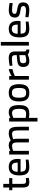

<svg xmlns="http://www.w3.org/2000/svg" viewBox="1929 -2682 970 4869"><g transform="rotate(-90 2414.5 -247.0)"><path d="M93 -174V-420H26V-500H93V-649H186V-500H333V-420H186V-191Q186 -144 189.5 -120.5Q193 -97 206 -84.5Q219 -72 248 -72L333 -77L339 -1Q269 11 231 11Q178 11 148.5 -6Q119 -23 106 -63Q93 -103 93 -174Z M401 -237Q401 -376 453.5 -443.5Q506 -511 616 -511Q820 -511 820 -279L814 -211H495Q496 -157 509 -127.5Q522 -98 551 -85Q580 -72 633 -72Q664 -72 703 -73.5Q742 -75 773 -78L801 -81L803 -9Q686 11 614 11Q499 11 450 -48.5Q401 -108 401 -237ZM727 -284Q727 -365 701.5 -399Q676 -433 616 -433Q553 -433 524 -397.5Q495 -362 494 -284Z M931 -500H1023V-467Q1061 -489 1095 -500Q1129 -511 1165 -511Q1204 -511 1237 -498.5Q1270 -486 1289 -461Q1329 -483 1376.5 -497Q1424 -511 1473 -511Q1535 -511 1570 -486Q1605 -461 1620 -408Q1635 -355 1635 -266V0H1542V-264Q1542 -327 1534.5 -361.5Q1527 -396 1507.5 -411.5Q1488 -427 1450 -427Q1422 -427 1392 -420.5Q1362 -414 1339 -404L1321 -396Q1332 -353 1332 -260V0H1238V-258Q1238 -325 1231 -360.5Q1224 -396 1204.5 -411.5Q1185 -427 1147 -427Q1119 -427 1089.5 -420Q1060 -413 1040 -404L1024 -396V0H931Z M1768 -500H1860V-467Q1899 -490 1932.5 -500.5Q1966 -511 2004 -511Q2098 -511 2141.5 -448.5Q2185 -386 2185 -251Q2185 -156 2163 -98.5Q2141 -41 2092.5 -15Q2044 11 1963 11Q1918 11 1861 1V218H1768ZM2090 -249Q2090 -343 2064 -385Q2038 -427 1983 -427Q1958 -427 1929 -419.5Q1900 -412 1878 -402L1861 -393V-80Q1931 -70 1959 -70Q2031 -70 2060.5 -112Q2090 -154 2090 -249Z M2277 -248Q2277 -385 2329 -448Q2381 -511 2496 -511Q2612 -511 2663.5 -447.5Q2715 -384 2715 -248Q2715 -115 2664 -52Q2613 11 2496 11Q2379 11 2328 -51.5Q2277 -114 2277 -248ZM2619 -248Q2619 -319 2607.5 -358Q2596 -397 2569.5 -413.5Q2543 -430 2496 -430Q2449 -430 2422 -413.5Q2395 -397 2383.5 -357.5Q2372 -318 2372 -248Q2372 -181 2383 -142.5Q2394 -104 2421 -87Q2448 -70 2496 -70Q2544 -70 2570.5 -87Q2597 -104 2608 -142Q2619 -180 2619 -248Z M2829 -500H2921V-437Q3010 -494 3097 -511V-417Q3058 -409 3016 -395Q2974 -381 2946 -368L2922 -357V0H2829Z M3151 -144Q3151 -218 3189 -252.5Q3227 -287 3310 -295L3452 -308V-347Q3452 -391 3433 -410.5Q3414 -430 3377 -430Q3293 -430 3183 -418L3180 -486Q3286 -511 3377 -511Q3465 -511 3505 -471.5Q3545 -432 3545 -347V-106Q3547 -86 3558.5 -75.5Q3570 -65 3595 -61L3592 11Q3549 11 3519 1.5Q3489 -8 3466 -28Q3381 11 3296 11Q3225 11 3188 -29Q3151 -69 3151 -144ZM3431 -86 3452 -93V-240L3322 -228Q3283 -224 3264.5 -204.5Q3246 -185 3246 -147Q3246 -67 3313 -67Q3374 -67 3431 -86Z M3693 -712H3786V0H3693Z M3901 -237Q3901 -376 3953.5 -443.5Q4006 -511 4116 -511Q4320 -511 4320 -279L4314 -211H3995Q3996 -157 4009 -127.5Q4022 -98 4051 -85Q4080 -72 4133 -72Q4164 -72 4203 -73.5Q4242 -75 4273 -78L4301 -81L4303 -9Q4186 11 4114 11Q3999 11 3950 -48.5Q3901 -108 3901 -237ZM4227 -284Q4227 -365 4201.5 -399Q4176 -433 4116 -433Q4053 -433 4024 -397.5Q3995 -362 3994 -284Z M4442 -5 4412 -10 4416 -90Q4537 -73 4589 -73Q4642 -73 4669 -89Q4696 -105 4696 -141Q4696 -167 4682.5 -180.5Q4669 -194 4648 -200.5Q4627 -207 4588 -213L4564 -217Q4507 -226 4473.5 -240Q4440 -254 4422 -281Q4404 -308 4404 -355Q4404 -510 4594 -510Q4654 -510 4744 -495L4773 -489L4771 -411Q4659 -427 4599 -427Q4497 -427 4497 -365Q4497 -342 4510 -329.5Q4523 -317 4543.5 -311Q4564 -305 4602 -298Q4609 -297 4630 -293Q4689 -282 4722.5 -267.5Q4756 -253 4772.5 -225Q4789 -197 4789 -149Q4789 -66 4741 -27.5Q4693 11 4593 11Q4535 11 4442 -5Z"/></g></svg>

Font: Cairo SemiBold
Style: Regular
Weight: 600
Designer: Mohamed Gaber, the designers of Titillium
Foundry: Kief Type Foundry
Version: Version 2.009; ttfautohint (v1.5.33-1714) -l 8 -r 50 -G 200 